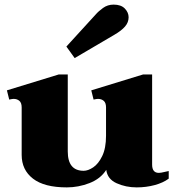

<svg xmlns="http://www.w3.org/2000/svg" viewBox="-20 -803 762 833"><path d="M304 -551 268 -601 395 -740Q407 -754 427 -768.5Q447 -783 473 -783Q505 -783 521.5 -766Q538 -749 538 -728Q538 -706 522.5 -688Q507 -670 476 -652ZM712 -61V-28Q688 -10 651 0Q614 10 573 10Q526 10 486 -8Q446 -26 441 -66Q416 -27 368 -8.5Q320 10 270 10Q172 10 123 -28Q74 -66 74 -131V-337Q74 -357 64 -365.5Q54 -374 39 -374Q34 -374 20 -371L10 -411L235 -480H274V-146Q274 -62 343 -62Q362 -62 384.5 -77Q407 -92 423.5 -126Q440 -160 440 -214V-337Q440 -357 430 -365.5Q420 -374 405 -374Q400 -374 386 -371L376 -411L601 -480H640V-89Q640 -53 669 -53Q678 -53 691.5 -56.5Q705 -60 712 -61Z"/></svg>

Font: Taviraj Black
Style: Regular
Weight: 900
Designer: Katatrad Team
Foundry: CadsonDemak
Version: Version 1.001